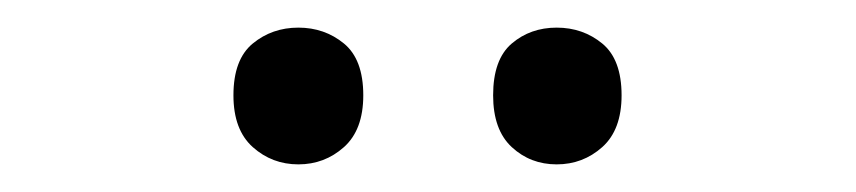

<svg xmlns="http://www.w3.org/2000/svg" viewBox="-20 -750 620 139"><path d="M149 -681Q149 -707 163 -718.5Q177 -730 196 -730Q215 -730 229 -718.5Q243 -707 243 -681Q243 -656 229 -643.5Q215 -631 196 -631Q177 -631 163 -643.5Q149 -656 149 -681ZM337 -681Q337 -707 350.5 -718.5Q364 -730 383 -730Q402 -730 416 -718.5Q430 -707 430 -681Q430 -656 416 -643.5Q402 -631 383 -631Q364 -631 350.5 -643.5Q337 -656 337 -681Z"/></svg>

Font: Noto Sans Bengali UI
Style: Regular
Weight: 400
Designer: Jelle Bosma - Monotype Design Team
Foundry: Monotype Imaging Inc.
Version: Version 2.003; ttfautohint (v1.8.4.7-5d5b)